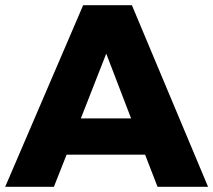

<svg xmlns="http://www.w3.org/2000/svg" viewBox="-25 -721 823 741"><path d="M583 0 535 -124H232L183 0H-5L296 -701H484L778 0ZM287 -264H481L385 -514Z"/></svg>

Font: Montserrat arm2
Style: Bold
Weight: 700
Designer: Julieta Ulanovsky
Foundry: Julieta Ulanovsky
Version: Version 6.000